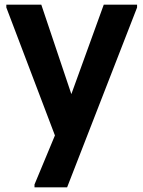

<svg xmlns="http://www.w3.org/2000/svg" viewBox="-20 -566 611 818"><path d="M127 232V220L214 11L7 -534V-546H156L284 -165L422 -546H564V-534L266 232Z"/></svg>

Font: Kufam SemiBold
Style: Regular
Weight: 600
Designer: Wael Morcos, Artur Schmal
Foundry: Original Type
Version: Version 1.300; ttfautohint (v1.8.3)